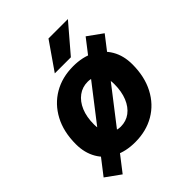

<svg xmlns="http://www.w3.org/2000/svg" viewBox="-245 -917 1140 1140"><g transform="rotate(-45 325.0 -347.0)"><path d="M108 94 15 27 532 -641 625 -574ZM296 12Q217 12 159 -18Q101 -48 69.5 -102.5Q38 -157 38 -229Q38 -333 78.5 -409Q119 -485 190 -526.5Q261 -568 354 -568Q433 -568 490.5 -538Q548 -508 579.5 -454Q611 -400 611 -327Q611 -224 571 -147.5Q531 -71 460 -29.5Q389 12 296 12ZM300 -114Q346 -114 380 -139.5Q414 -165 433 -211.5Q452 -258 452 -321Q452 -375 424 -408.5Q396 -442 350 -442Q305 -442 270.5 -416.5Q236 -391 216.5 -345Q197 -299 197 -235Q197 -199 210 -172Q223 -145 246.5 -129.5Q270 -114 300 -114ZM247 -615 367 -788H530L382 -615Z"/></g></svg>

Font: Azeret Mono Thin
Style: Bold Italic
Weight: 700
Italic angle: -12°
Version: Version 1.002